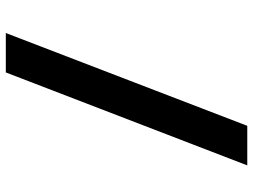

<svg xmlns="http://www.w3.org/2000/svg" viewBox="-125 -645 870 660"><g transform="rotate(-90 310.0 -315.0)"><path d="M207.5 100 526.5 -730H391L71.5 100Z"/></g></svg>

Font: Monaspace Krypton SemiBold
Style: Regular
Weight: 600
Designer: Riley Cran & the Lettermatic Team
Foundry: Lettermatic
Version: Version 1.200 (Monaspace Krypton)